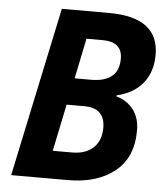

<svg xmlns="http://www.w3.org/2000/svg" viewBox="-52 -760 692 806"><g transform="rotate(5 294.5 -357.0)"><path d="M176 -714H375Q585 -714 585 -556Q585 -483 546 -435.5Q507 -388 436 -372V-368Q482 -355 508.5 -320Q535 -285 535 -233Q535 -118 460.5 -59Q386 0 265 0H25ZM325 -428Q380 -428 410.5 -452Q441 -476 441 -527Q441 -598 358 -598H290L255 -428ZM272 -117Q328 -117 360.5 -147Q393 -177 393 -232Q393 -272 371.5 -293.5Q350 -315 305 -315H231L190 -117Z"/></g></svg>

Font: Noto Sans Display
Style: Bold Italic
Weight: 700
Italic angle: -12°
Designer: Monotype Design team
Foundry: Monotype Imaging Inc.
Version: Version 1.000